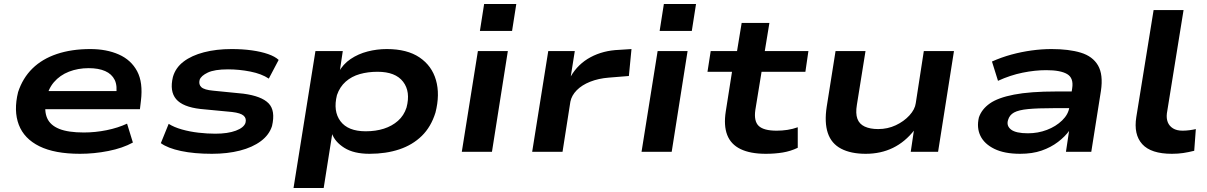

<svg xmlns="http://www.w3.org/2000/svg" viewBox="-20 -755 6006 955"><path d="M378 10Q252 10 176 -27.5Q100 -65 73.5 -134.5Q47 -204 70 -297Q93 -367 141.5 -414.5Q190 -462 263 -486.5Q336 -511 429 -511Q510 -511 571 -484Q632 -457 662 -401Q692 -345 681 -254L676 -212H176L189 -302H583L557 -277Q565 -328 550.5 -357.5Q536 -387 503 -401.5Q470 -416 421 -416Q368 -416 323 -398.5Q278 -381 248 -346Q218 -311 209 -257Q199 -203 214.5 -167.5Q230 -132 274.5 -114Q319 -96 397 -96Q454 -96 510.5 -107.5Q567 -119 612 -140L641 -46Q590 -18 519 -4Q448 10 378 10Z M1034 10Q946 10 880 -4Q814 -18 780 -43L819 -139Q846 -122 885 -111Q924 -100 967.5 -95Q1011 -90 1051 -90Q1113 -90 1153 -105Q1193 -120 1201 -144Q1207 -166 1192 -179.5Q1177 -193 1134 -198L977 -213Q889 -223 856 -262Q823 -301 840 -372Q853 -418 893 -448.5Q933 -479 994.5 -495Q1056 -511 1132 -511Q1187 -511 1233 -504.5Q1279 -498 1313.5 -486Q1348 -474 1366 -457L1317 -364Q1281 -388 1225.5 -399Q1170 -410 1114 -410Q1047 -410 1013.5 -394Q980 -378 973 -358Q967 -335 981.5 -321.5Q996 -308 1040 -304L1191 -289Q1281 -277 1316 -241Q1351 -205 1333 -128Q1319 -84 1277.5 -53Q1236 -22 1173.5 -6Q1111 10 1034 10Z M1440 180 1549 -501H1685L1669 -394H1663Q1686 -436 1724 -461.5Q1762 -487 1808.5 -499Q1855 -511 1904 -511Q2005 -511 2066.5 -469.5Q2128 -428 2148.5 -356.5Q2169 -285 2146 -195Q2124 -124 2078 -79Q2032 -34 1966 -12Q1900 10 1818 10Q1740 10 1693 -19.5Q1646 -49 1631 -91L1633 -92L1590 180ZM1799 -102Q1849 -102 1889.5 -115Q1930 -128 1959.5 -154Q1989 -180 2002 -220Q2023 -299 1985 -348.5Q1947 -398 1858 -398Q1810 -398 1769.5 -386.5Q1729 -375 1699.5 -349Q1670 -323 1656 -282Q1636 -202 1673.5 -152Q1711 -102 1799 -102Z M2367 -601 2388 -735H2548L2527 -601ZM2277 0 2357 -501H2506L2427 0Z M2627 0 2707 -501H2839L2819 -375Q2855 -437 2917.5 -470.5Q2980 -504 3059 -507L3121 -511L3108 -377L3009 -369Q2957 -365 2915.5 -348.5Q2874 -332 2848.5 -306Q2823 -280 2817 -249L2778 0Z M3261 -601 3282 -735H3442L3421 -601ZM3171 0 3251 -501H3400L3321 0Z M3789 10Q3712 10 3663.5 -13.5Q3615 -37 3597 -84Q3579 -131 3590 -201L3621 -398H3499L3515 -501H3646L3669 -641H3807L3784 -501H4001L3986 -398H3768L3737 -208Q3729 -152 3754 -128.5Q3779 -105 3843 -105Q3870 -105 3896.5 -109Q3923 -113 3948 -122V-20Q3913 -3 3873.5 3.5Q3834 10 3789 10Z M4286 10Q4212 10 4163.5 -15.5Q4115 -41 4097.5 -93.5Q4080 -146 4092 -224L4136 -501H4285L4242 -233Q4235 -191 4244.5 -164.5Q4254 -138 4281 -125.5Q4308 -113 4348 -113Q4395 -113 4435.5 -132Q4476 -151 4503.5 -181Q4531 -211 4535 -242L4575 -501H4725L4646 0H4510L4526 -108H4528Q4482 -49 4421.5 -19.5Q4361 10 4286 10Z M5054 10Q4976 10 4926 -14.5Q4876 -39 4856.5 -79.5Q4837 -120 4849 -171Q4863 -212 4903.5 -240.5Q4944 -269 5024 -284.5Q5104 -300 5234 -300H5336L5324 -217H5218Q5141 -217 5094 -212.5Q5047 -208 5024 -195.5Q5001 -183 4994 -158Q4985 -129 5009 -110.5Q5033 -92 5093 -92Q5143 -92 5187.5 -109Q5232 -126 5263 -156Q5294 -186 5299 -222L5313 -316Q5321 -367 5288 -386.5Q5255 -406 5184 -406Q5128 -406 5066.5 -393.5Q5005 -381 4944 -353L4914 -449Q4961 -470 5010.5 -483.5Q5060 -497 5111 -504Q5162 -511 5210 -511Q5297 -511 5356 -493Q5415 -475 5441.5 -429.5Q5468 -384 5456 -303L5408 0H5282L5298 -107H5300Q5278 -76 5242.5 -49Q5207 -22 5161 -6Q5115 10 5054 10Z M5809 10Q5705 10 5661.5 -38Q5618 -86 5632 -173L5718 -705H5867L5784 -191Q5781 -166 5788.5 -147Q5796 -128 5814.5 -116.5Q5833 -105 5862 -105Q5879 -105 5897.5 -107.5Q5916 -110 5928 -113L5920 -5Q5892 2 5866 6Q5840 10 5809 10Z"/></svg>

Font: Nunito Sans 7pt Expanded
Style: Bold Italic
Weight: 700
Width: 7
Italic angle: -9°
Designer: Vernon Adams
Foundry: Vernon Adams
Version: Version 3.101;gftools[0.9.27]